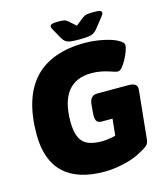

<svg xmlns="http://www.w3.org/2000/svg" viewBox="-125 -957 923 1061"><g transform="rotate(-15 336.0 -426.0)"><path d="M343 8Q188 8 109.5 -66.5Q31 -141 31 -288Q31 -392 55.5 -471Q80 -550 128.5 -602.5Q177 -655 250 -681.5Q323 -708 419 -708Q453 -708 489 -703Q525 -698 557.5 -688.5Q590 -679 610 -666Q621 -659 627 -653Q633 -647 633 -636Q633 -626 625.5 -605Q618 -584 606 -561.5Q594 -539 581 -523.5Q568 -508 556 -508Q547 -508 534 -512.5Q521 -517 503 -522.5Q485 -528 462 -532.5Q439 -537 410 -537Q365 -537 331.5 -522.5Q298 -508 275.5 -479.5Q253 -451 241.5 -408.5Q230 -366 230 -309Q230 -249 246 -216Q262 -183 293.5 -170.5Q325 -158 371 -158Q395 -158 422 -163Q449 -168 473.5 -176.5Q498 -185 516 -194L440 -79L459 -264H396Q375 -264 367.5 -278.5Q360 -293 363 -324L367 -370Q372 -420 413 -420H589Q619 -420 631 -410.5Q643 -401 641 -380L613 -106Q611 -82 598 -70.5Q585 -59 547 -39Q519 -24 483.5 -13.5Q448 -3 411.5 2.5Q375 8 343 8ZM512 -860Q538 -860 547 -856.5Q556 -853 556 -845Q556 -840 553 -835Q550 -830 544 -822L503 -770Q484 -745 462.5 -739.5Q441 -734 397 -734Q368 -734 349 -736Q330 -738 318.5 -746Q307 -754 298 -770L269 -822Q265 -829 263 -834Q261 -839 261 -843Q261 -853 272 -856.5Q283 -860 308 -860Q330 -860 341.5 -857.5Q353 -855 366 -843L402 -811L442 -843Q458 -856 474 -858Q490 -860 512 -860Z"/></g></svg>

Font: Asap Black
Style: Italic
Weight: 900
Italic angle: -6°
Designer: Pablo Cosgaya
Foundry: Omnibus-Type
Version: Version 3.001